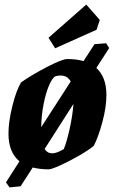

<svg xmlns="http://www.w3.org/2000/svg" viewBox="-20 -731 502 839"><path d="M445 -316Q445 -263 427.5 -198Q410 -133 390 -94Q369 -76 326.5 -51.5Q284 -27 244.5 -9Q205 9 193 9Q155 9 123 1L70 83L22 88L6 66L65 -26Q17 -66 17 -147Q17 -199 34 -267.5Q51 -336 72 -371Q119 -404 185.5 -438.5Q252 -473 274 -473Q315 -473 345 -464L393 -538L444 -542L457 -521L401 -434Q445 -394 445 -316ZM160 -175 289 -375Q274 -401 245 -401Q234 -401 223 -398Q210 -393 195.5 -360.5Q181 -328 171 -278.5Q161 -229 160 -175ZM259 -80Q272 -112 284.5 -168.5Q297 -225 301 -277L175 -80Q187 -61 208 -61Q214 -61 222 -63Q230 -65 241 -70Q252 -75 259 -80ZM221 -520 192 -566 357 -711 416 -644 402 -601Z"/></svg>

Font: Grenze
Style: Bold Italic
Weight: 700
Italic angle: -10°
Designer: Renata Polastri
Foundry: Omnibus-Type
Version: Version 1.002; ttfautohint (v1.8)